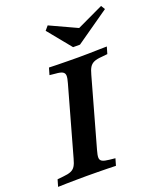

<svg xmlns="http://www.w3.org/2000/svg" viewBox="-160 -860 802 951"><g transform="rotate(-20 240.5 -384.5)"><path d="M131.5 -2.4Q106.5 -2.4 78.2 -2Q50 -1.6 24.2 -1.2Q-1.6 -0.8 -19.4 0L-8.9 -36.3L21.8 -39.5Q48.4 -41.9 62.9 -48Q77.4 -54 85.9 -67.3Q94.4 -80.6 100.8 -105.6L201.6 -465.3Q208.9 -490.3 208.5 -503.6Q208.1 -516.9 197.2 -523.4Q186.3 -529.8 160.5 -531.5L129.8 -534.7L140.3 -571Q158.1 -570.2 183.1 -569.8Q208.1 -569.4 236.7 -569Q265.3 -568.5 291.1 -568.5H292.7H294.4Q319.4 -568.5 347.6 -569Q375.8 -569.4 401.6 -570.2Q427.4 -571 445.2 -571L434.7 -534.7L404 -531.5Q378.2 -529.8 363.3 -523.4Q348.4 -516.9 339.9 -503.6Q331.5 -490.3 325 -465.3L224.2 -105.6Q216.9 -80.6 217.3 -67.3Q217.7 -54 229 -48Q240.3 -41.9 265.3 -39.5L296 -36.3L285.5 0Q268.5 -0.8 243.1 -1.2Q217.7 -1.6 189.5 -2Q161.3 -2.4 134.7 -2.4H133.9ZM487.1 -769.4 500 -748.4 323.4 -625H287.1L187.1 -747.6L205.6 -769.4L371.8 -692.7L304 -683.1Z"/></g></svg>

Font: Playfair 9pt
Style: Bold Italic
Weight: 700
Italic angle: -15.6°
Designer: Claus Eggers Sørensen
Foundry: Claus Eggers Sørensen
Version: Version 2.203